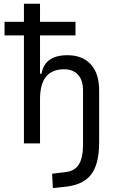

<svg xmlns="http://www.w3.org/2000/svg" viewBox="-20 -752 626 1007"><path d="M105.5 0V-566.4H3.9V-637.7H105.5V-732.4H189.9V-637.7H376V-566.4H189.9V-365.2H197.8Q214.4 -462.4 333.5 -462.4Q413.1 -462.4 456.5 -414.3Q500 -366.2 500 -278.3V-5.4Q500 112.3 455.3 166.7Q410.6 221.2 311.5 228.5L257.3 234.4L253.4 159.2L321.3 150.9Q371.1 146 393.3 111.1Q415.5 76.2 415.5 5.4V-278.3Q415.5 -331.1 389.2 -359.9Q362.8 -388.7 315.9 -388.7Q189.9 -388.7 189.9 -232.4V0Z"/></svg>

Font: Cascadia Code NF SemiLight
Style: Regular
Weight: 350
Monospace: yes
Designer: Aaron Bell
Foundry: Saja Typeworks
Version: Version 2404.023; ttfautohint (v1.8.4)